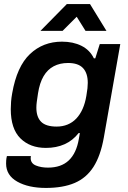

<svg xmlns="http://www.w3.org/2000/svg" viewBox="-20 -743 631 945"><path d="M206 182Q120 182 65 151Q10 120 10 62Q10 55 10.5 46.5Q11 38 14 25H132Q131 31 131 35Q131 61 156.5 71.5Q182 82 216 82Q281 82 318.5 46.5Q356 11 368 -59Q370 -68 371 -76Q372 -84 373 -88H367Q338 -51 297.5 -33Q257 -15 206 -15Q128 -15 80.5 -62Q33 -109 33 -206Q33 -223 34.5 -242.5Q36 -262 40 -284Q63 -416 127.5 -477Q192 -538 285 -538Q340 -538 381 -517.5Q422 -497 442 -456H449L471 -526H572L491 -66Q475 24 440 78.5Q405 133 347.5 157.5Q290 182 206 182ZM259 -120Q288 -120 312.5 -130Q337 -140 355.5 -159.5Q374 -179 386.5 -207Q399 -235 405 -271Q409 -294 410.5 -308.5Q412 -323 412 -335Q412 -383 388.5 -408Q365 -433 315 -433Q275 -433 244.5 -417Q214 -401 194.5 -368Q175 -335 167 -283Q163 -257 161 -241.5Q159 -226 159 -213Q159 -167 182.5 -143.5Q206 -120 259 -120ZM179 -591 309 -723H423L504 -591H401L336 -695H392L288 -591Z"/></svg>

Font: Archivo Variable SemiBold
Style: Italic
Weight: 600
Italic angle: -10°
Designer: Hector Gatti
Foundry: Omnibus-Type
Version: Version 2.001